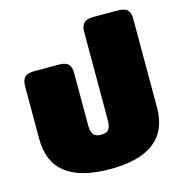

<svg xmlns="http://www.w3.org/2000/svg" viewBox="-106 -796 858 907"><g transform="rotate(-15 323.0 -342.5)"><path d="M35 -209V-468Q35 -497 48.5 -511Q62 -525 95 -525H214Q248 -525 261.5 -511.5Q275 -498 275 -468V-216Q275 -182 285.5 -167.5Q296 -153 323 -153Q351 -153 361 -167Q371 -181 371 -216V-643Q371 -672 384.5 -686Q398 -700 431 -700H550Q584 -700 597.5 -686.5Q611 -673 611 -643V-209Q611 15 323 15Q35 15 35 -209Z"/></g></svg>

Font: Mitr
Style: Bold
Weight: 700
Designer: Thanarat Vachiruckul
Foundry: Cadson Demak
Version: Version 1.002